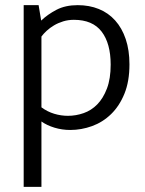

<svg xmlns="http://www.w3.org/2000/svg" viewBox="-20 -496 563 746"><path d="M253 9Q221 9 191.5 0Q162 -9 141 -24V230H72V-476H130L140 -416Q165 -440 199.5 -458Q234 -476 282 -476Q327 -476 364 -461Q401 -446 427.5 -416.5Q454 -387 468.5 -344Q483 -301 483 -246Q483 -180 463.5 -132Q444 -84 411.5 -52.5Q379 -21 337.5 -6Q296 9 253 9ZM267 -419Q245 -419 225.5 -413Q206 -407 190 -397.5Q174 -388 161.5 -376.5Q149 -365 141 -354V-79Q164 -62 190.5 -54Q217 -46 244 -46Q275 -46 305 -56.5Q335 -67 358 -90.5Q381 -114 395.5 -152Q410 -190 410 -245Q410 -327 375 -373Q340 -419 267 -419Z"/></svg>

Font: Mukta Light
Style: Regular
Weight: 300
Designer: Girish Dalvi and Yashodeep Gholap
Foundry: Ek Type
Version: Version 2.538;PS 1.002;hotconv 16.6.51;makeotf.lib2.5.65220;